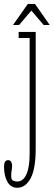

<svg xmlns="http://www.w3.org/2000/svg" viewBox="-68 -682 266 952"><path d="M17.5 249Q-14.5 249 -31.2 219.5Q-48 190 -48 144.5Q-48 112 -28 112Q-18 112 -13 120Q-8 128 -8 139Q-8 151.5 -10.2 163.2Q-12.5 175 -12.5 190Q-12.5 210.5 -2 214.2Q8.5 218 17.5 218Q47 218 63 182.2Q79 146.5 79 80V-493.5H24.5V-523.5H109V55.5Q109 155.5 83.8 202.2Q58.5 249 17.5 249ZM-3.5 -558 70 -662.5H105.5L178.5 -558H148.5L87.5 -629.5L26.5 -558Z"/></svg>

Font: Imbue 10pt Thin
Style: Regular
Weight: 100
Designer: Tyler Finck
Foundry: Etcetera Type Company
Version: Version 1.102; ttfautohint (v1.8.3)